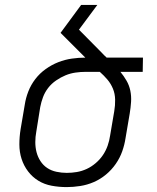

<svg xmlns="http://www.w3.org/2000/svg" viewBox="-20 -755 640 783"><path d="M252 8Q221 8 191 2.5Q161 -3 136.5 -18Q112 -33 94.5 -56Q77 -79 68 -107Q59 -135 59 -166Q59 -197 64 -228L81 -328Q85 -355 95.5 -382Q106 -409 124 -432.5Q142 -456 166.5 -473.5Q191 -491 218 -501.5Q245 -512 273 -516Q301 -520 328 -520L227 -621L311 -735H377L302 -634L394 -541Q399 -535 404.5 -530Q410 -525 415 -520H563L562 -462H471Q485 -445 496 -426Q507 -407 511.5 -385Q516 -363 514.5 -339.5Q513 -316 509 -292L492 -192Q488 -165 478.5 -138Q469 -111 452 -86.5Q435 -62 412 -43Q389 -24 362.5 -12.5Q336 -1 307.5 3.5Q279 8 252 8ZM252 -50Q273 -50 293.5 -53.5Q314 -57 333.5 -66Q353 -75 370.5 -90Q388 -105 400 -123Q412 -141 419 -161Q426 -181 429 -202L446 -302Q450 -325 449.5 -349Q449 -373 440.5 -393.5Q432 -414 418 -430.5Q404 -447 387 -462H330Q309 -462 288 -459Q267 -456 247.5 -448Q228 -440 209 -427Q190 -414 176.5 -396.5Q163 -379 155.5 -359Q148 -339 144 -318L128 -218Q124 -197 124 -175.5Q124 -154 129 -134.5Q134 -115 145 -98Q156 -81 172.5 -70Q189 -59 210 -54.5Q231 -50 252 -50Z"/></svg>

Font: Iosevka Light Extended Oblique
Style: Regular
Weight: 300
Width: 7
Italic angle: -9°
Monospace: yes
Designer: Belleve Invis
Foundry: Belleve Invis
Version: Version 32.5.0; ttfautohint (v1.8.4)